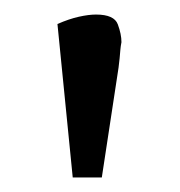

<svg xmlns="http://www.w3.org/2000/svg" viewBox="-20 -738 247 264"><path d="M59 -705Q75 -712 88.5 -715Q102 -718 112 -718Q137 -718 142 -704.5Q147 -691 147 -680Q146 -675 145.5 -669.5Q145 -664 144.5 -658Q144 -652 143 -645L120 -494H80Z"/></svg>

Font: Faustina VF Beta
Style: Regular
Weight: 400
Designer: Alfonso Garcia
Foundry: Omnibus-Type
Version: Version 1.006